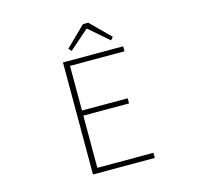

<svg xmlns="http://www.w3.org/2000/svg" viewBox="-127 -1063 1254 1201"><g transform="rotate(-15 500.0 -462.5)"><path d="M329.1 0V-725.6H718.8V-693.4H366.2V-404.3H662.1V-371.1H366.2V-33.2H729.5V0ZM383.8 -799.8 511.7 -924.8H545.9L671.9 -799.8L655.3 -781.2L529.3 -890.6H525.4L400.4 -781.2Z"/></g></svg>

Font: Gen Shin Gothic Monospace ExtraLight
Style: Regular
Weight: 200
Designer: [Source Han Sans]
Ryoko NISHIZUKA  (kana & ideographs); Paul D. Hunt (Latin, Greek & Cyrillic); Wenlong ZHANG  (bopomofo
Version: Version 1.002.20150607